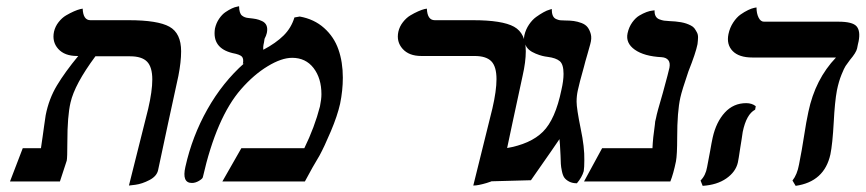

<svg xmlns="http://www.w3.org/2000/svg" viewBox="-20 -584 2786 618"><path d="M395 13.2 457 -233.9Q470.2 -291 470.2 -328.1Q470.2 -368.2 453.4 -385.5Q436.5 -402.8 398.9 -402.8H287.1Q220.2 -312.5 207 -253.9Q196.8 -210.4 196.8 -127Q196.8 -75.7 194.8 -66.9L172.9 0H12.2L53.2 -106.9H111.8Q112.8 -112.3 114.5 -125.7Q116.2 -139.2 117.2 -144Q118.7 -154.8 122.1 -179.4Q125.5 -204.1 127 -212.9Q137.2 -265.6 163.3 -309.1Q189.5 -352.5 231.9 -403.8H228Q188 -403.8 167.5 -426.5Q147 -449.2 153.8 -481.9Q157.7 -499 168.7 -512.9Q179.7 -526.9 192.6 -534.4Q205.6 -542 217.8 -547.4Q230 -552.7 238.3 -554.7L246.1 -556.2Q247.6 -519 271 -519H394Q487.8 -519 525.4 -498Q563 -477.1 563 -418.9Q563 -384.8 554.2 -339.8Q543 -289.6 521.2 -188Q499.5 -86.4 488.8 -36.1Q484.4 -16.6 460.9 -4.4Q437.5 7.8 416 10.7Z M927.7 -527.8 944.8 -530.8Q991.2 -522.5 1023.2 -493.9Q1055.2 -465.3 1069.3 -424.8Q1083.5 -384.3 1083.5 -334Q1083.5 -293 1074.7 -250Q1065.9 -210.9 1044.9 -161.4Q1023.9 -111.8 1008.8 -84Q986.3 -46.9 961.4 0H695.8L756.8 -106.9H959.5Q992.7 -174.8 1009.8 -241.2Q1014.6 -264.6 1014.6 -280.8Q1014.6 -332 989.3 -365Q963.9 -397.9 920.4 -397.9Q886.2 -397.9 841.6 -370.8Q796.9 -343.8 755.9 -296.9Q676.8 -206.5 632.8 -13.2Q631.3 -8.3 620.1 -1.7Q608.9 4.9 597.7 4.9Q564.9 4.9 576.7 -46.9Q598.6 -145.5 647.7 -232.4Q696.8 -319.3 766.6 -380.9L761.7 -377.9Q765.1 -395 758.5 -401.9Q752 -408.7 728.5 -413.1Q662.1 -429.2 671.9 -492.2Q675.8 -509.8 685.3 -523.7Q694.8 -537.6 705.6 -544.9Q716.3 -552.2 726.3 -556.9Q736.3 -561.5 743.2 -562.5L749.5 -564Q750 -541.5 758.5 -534.2Q767.1 -526.9 780.8 -525.9Q795.4 -524.4 804.2 -522.7Q813 -521 823.5 -516.1Q834 -511.2 837.9 -501.7Q841.8 -492.2 838.9 -478Q836.9 -469.2 831.5 -459Q830.6 -454.6 829.6 -446.8Q826.2 -433.1 827.6 -423.8Q868.2 -445.3 892.8 -469.7Q917.5 -494.1 927.7 -527.8Z M1503.4 13.2 1564.9 -234.9Q1578.1 -292 1578.1 -329.1Q1578.1 -369.6 1561.5 -386.7Q1544.9 -403.8 1507.3 -403.8H1335.9Q1296.4 -403.8 1275.9 -426.8Q1255.4 -449.7 1262.2 -481.9Q1266.1 -499 1277.1 -512.9Q1288.1 -526.9 1300.8 -534.4Q1313.5 -542 1325.7 -547.4Q1337.9 -552.7 1345.7 -554.7L1354 -556.2Q1355.5 -519 1379.4 -519H1502Q1596.7 -519 1634.5 -498Q1672.4 -477.1 1672.4 -418.9Q1672.4 -384.8 1662.1 -339.8Q1650.9 -289.6 1629.4 -188Q1607.9 -86.4 1597.2 -36.1Q1594.2 -23.9 1583.7 -14.2Q1573.2 -4.4 1559.8 0.5Q1546.4 5.4 1533.7 8.5Q1521 11.7 1512.2 12.7Z M1839.8 -293Q1835.9 -275.4 1835.9 -256.8Q1835.9 -234.9 1849.1 -169.9Q1861.8 -109.9 1860.8 -67.9Q1860.8 -45.4 1858.9 -33.2Q1853.5 -13.7 1836.9 5.9Q1822.3 5.9 1812 0.5Q1801.8 -4.9 1796.6 -12Q1791.5 -19 1788.6 -33.2Q1785.6 -47.4 1785.2 -56.6Q1784.7 -65.9 1784.2 -84Q1782.2 -127 1780.8 -136.2Q1767.6 -116.7 1752 -94.2Q1736.3 -71.8 1717.8 -45.2Q1699.2 -18.6 1689 -3.9L1544.9 0Q1544.9 -1 1545.4 -6.3Q1545.9 -11.7 1545.9 -13.2Q1545.9 -28.3 1547.9 -36.1Q1547.9 -37.1 1552.7 -53.2Q1570.3 -99.6 1608.9 -106.9Q1687.5 -120.1 1727.5 -159.9Q1767.6 -199.7 1787.1 -294.9Q1793.9 -324.2 1793.9 -346.2Q1793.9 -377 1781.7 -387.2Q1769.5 -397.5 1743.2 -400.9Q1734.4 -401.9 1725.6 -404.1Q1716.8 -406.2 1704.1 -411.4Q1691.4 -416.5 1682.9 -423.8Q1674.3 -431.2 1669.4 -443.6Q1664.6 -456.1 1668 -471.2Q1672.4 -489.7 1682.9 -505.1Q1693.4 -520.5 1705.6 -529.3Q1717.8 -538.1 1729.2 -544.4Q1740.7 -550.8 1748.5 -552.7L1755.9 -555.2Q1755.9 -542 1759.3 -533.9Q1762.7 -525.9 1770 -522.7Q1777.3 -519.5 1782.7 -518.8Q1788.1 -518.1 1797.9 -518.1Q1814 -518.1 1826.7 -516.4Q1839.4 -514.6 1852.1 -509.8Q1864.7 -504.9 1871.3 -496.3Q1877.9 -487.8 1881.6 -474.4Q1885.3 -460.9 1879.9 -441.9Q1877.9 -433.1 1870.6 -408.7Q1863.3 -384.3 1859.9 -370.1Q1844.2 -314.5 1839.8 -293Z M2169.9 -270Q2159.7 -224.6 2159.7 -141.1Q2159.7 -85.9 2155.8 -64.9Q2147.5 -24.4 2137.7 0H1859.9L1918 -106.9H2080.1Q2081.5 -140.1 2087.9 -183.1Q2087.9 -191.4 2091.8 -205.1Q2093.8 -218.3 2113.8 -286.1Q2132.8 -355.5 2134.8 -366.2Q2137.7 -382.3 2130.9 -390.6Q2124 -398.9 2109.9 -399.9Q2053.2 -402.8 2023.2 -424.1Q1993.2 -445.3 2000 -477.1Q2004.4 -497.1 2015.1 -512Q2025.9 -526.9 2037.8 -533.9Q2049.8 -541 2061 -545.2Q2072.3 -549.3 2079.6 -549.8L2086.9 -550.8Q2086.4 -539.6 2090.3 -532.2Q2094.2 -524.9 2102.5 -521.7Q2110.8 -518.6 2117.2 -517.6Q2123.5 -516.6 2134.8 -516.1Q2145.5 -515.6 2153.8 -514.9Q2162.1 -514.2 2171.9 -512.5Q2181.6 -510.7 2188.7 -508.3Q2195.8 -505.9 2203.6 -502Q2211.4 -498 2215.3 -492.7Q2219.2 -487.3 2223.1 -480Q2227.1 -472.7 2226.8 -463.1Q2226.6 -453.6 2225.1 -441.9Q2219.7 -414.1 2195.8 -354Q2174.8 -292.5 2169.9 -270Z M2370.6 -159.2Q2370.1 -154.3 2367.2 -136.2Q2364.3 -118.2 2362.8 -108.9Q2356.9 -68.8 2355 -61Q2348.1 -30.8 2318.1 -9.8Q2288.1 11.2 2241.7 14.2L2234.9 -2.9Q2251.5 -19.5 2255.9 -45.9Q2259.3 -62 2265.6 -97.2Q2270.5 -126 2273.9 -141.1Q2285.2 -191.4 2313 -221.7Q2340.8 -252 2381.8 -252Q2400.4 -252 2412.6 -242.2L2410.6 -231Q2382.3 -216.3 2370.6 -159.2ZM2673.8 -293Q2667 -256.8 2663.6 -190.9Q2659.7 -120.1 2652.8 -86.9Q2633.3 1 2541 14.2L2530.8 -2.9Q2545.9 -22 2551.8 -54.2Q2562 -106 2566.9 -139.2Q2575.7 -196.3 2582 -224.1Q2604 -329.1 2670.9 -398.9H2401.9Q2358.4 -398.9 2338.1 -419.9Q2317.9 -440.9 2324.7 -474.1Q2329.1 -495.1 2340.1 -511.7Q2351.1 -528.3 2363.5 -537.1Q2376 -545.9 2387.7 -551.5Q2399.4 -557.1 2407.2 -558.6L2415 -560.1Q2415 -541 2421.6 -527.6Q2428.2 -514.2 2439 -514.2H2678.7Q2724.1 -514.2 2737.1 -499.3Q2750 -484.4 2743.7 -451.2Q2743.2 -448.2 2741.2 -440.4Q2739.3 -432.6 2738.8 -428.2Q2735.8 -414.6 2715.8 -391.1Q2706.1 -377.9 2701.7 -371.6Q2697.3 -365.2 2688.5 -343.5Q2679.7 -321.8 2673.8 -293Z"/></svg>

Font: Linear Smooth
Style: Bold Italic
Weight: 700
Designer: Philipp H. Poll, Flanker
Foundry: Philipp H. Poll, reworked by Flanker
Version: Version 1.061 | FøM Fix